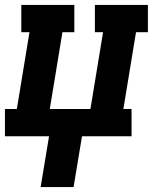

<svg xmlns="http://www.w3.org/2000/svg" viewBox="-21 -550 641 775"><path d="M143 205 177 0H-1V-110H47L98 -420H65V-530H279V-420H231L180 -110H344L395 -420H362V-530H576V-420H528L477 -110H510V0H310L276 205Z"/></svg>

Font: Iosevka Curly Slab XBdExObl
Style: Regular
Weight: 800
Width: 7
Italic angle: -9°
Monospace: yes
Designer: Belleve Invis
Foundry: Belleve Invis
Version: Version 11.1.0; ttfautohint (v1.8.3)